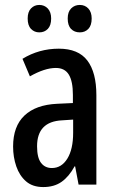

<svg xmlns="http://www.w3.org/2000/svg" viewBox="-20 -747 472 777"><path d="M218 -550Q297 -550 333.5 -502Q370 -454 370 -362V0H298L284 -74H282Q259 -32 229 -11Q199 10 155 10Q112 10 85.5 -13Q59 -36 46 -73.5Q33 -111 33 -154Q33 -236 79 -279.5Q125 -323 211 -327L275 -330V-363Q275 -418 258.5 -445Q242 -472 206 -472Q161 -472 101 -438L71 -509Q138 -550 218 -550ZM231 -260Q130 -255 130 -155Q130 -109 146 -88Q162 -67 190 -67Q229 -67 252.5 -105Q276 -143 276 -210V-263ZM92 -672Q92 -699 105.5 -713Q119 -727 139 -727Q160 -727 173.5 -712.5Q187 -698 187 -672Q187 -644 173.5 -630Q160 -616 139 -616Q119 -616 105.5 -630Q92 -644 92 -672ZM254 -672Q254 -699 268 -713Q282 -727 303 -727Q324 -727 337.5 -712.5Q351 -698 351 -672Q351 -644 337.5 -630Q324 -616 303 -616Q281 -616 267.5 -630Q254 -644 254 -672Z"/></svg>

Font: Noto Sans Telugu ExtraCondensed Medium
Style: Regular
Weight: 500
Width: 2
Designer: Jelle Bosma - Monotype Design Team
Foundry: Monotype Imaging Inc.
Version: Version 2.005; ttfautohint (v1.8.4.7-5d5b)